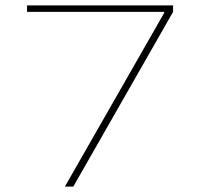

<svg xmlns="http://www.w3.org/2000/svg" viewBox="-20 -690 740 710"><path d="M80 -646H587V-642L220 0H251L620 -646V-670H80Z"/></svg>

Font: LT Wave Thin
Style: Regular
Weight: 100
Designer: Daniel Lyons
Version: Version 2.5 (Glyphs App)